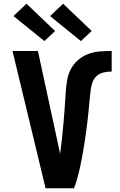

<svg xmlns="http://www.w3.org/2000/svg" viewBox="-20 -1008 640 1028"><path d="M224 0 47 -735H183L289 -245Q292 -230 295.5 -214.5Q299 -199 302 -184Q302 -184 302 -184Q302 -184 302 -185Q313 -267 320 -349.5Q327 -432 332 -514V-516Q334 -548 339.5 -579.5Q345 -611 359.5 -638.5Q374 -666 398.5 -687Q423 -708 452.5 -719Q482 -730 514 -732.5Q546 -735 578 -735V-625Q556 -625 534 -620Q512 -615 496 -599.5Q480 -584 473.5 -562.5Q467 -541 464.5 -519Q462 -497 460 -475Q458 -453 456 -431.5Q454 -410 451.5 -388Q449 -366 446.5 -344Q444 -322 441 -300.5Q438 -279 434.5 -257Q431 -235 427.5 -213.5Q424 -192 420 -170Q416 -148 411.5 -126.5Q407 -105 402 -84Q397 -63 390.5 -41.5Q384 -20 376 0ZM413 -788 248 -922 318 -988 471 -842ZM218 -788 52 -922 122 -988 275 -842Z"/></svg>

Font: Iosevka SS04 XBd Ex
Style: Regular
Weight: 800
Width: 7
Monospace: yes
Designer: Belleve Invis
Foundry: Belleve Invis
Version: Version 19.0.0; ttfautohint (v1.8.4)